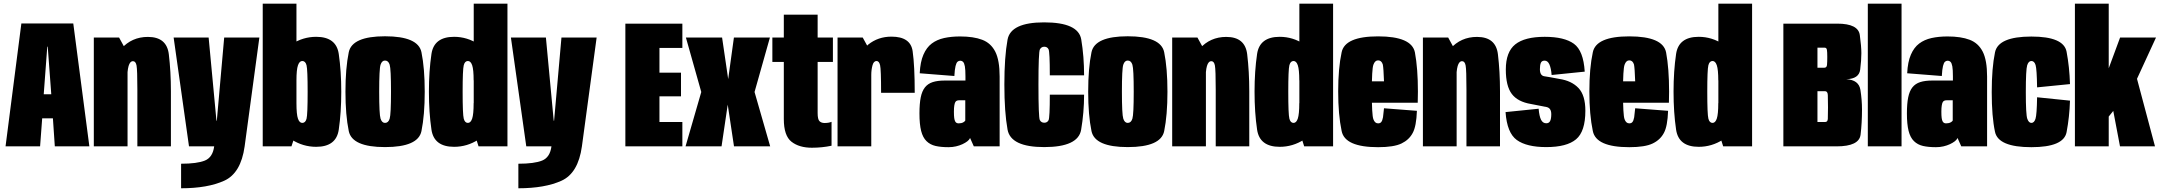

<svg xmlns="http://www.w3.org/2000/svg" viewBox="-20 -805 11886 1056"><path d="M10.5 0H200.5L212 -154H271L281.5 0H471.5L383 -676H97.5ZM220.5 -286.5 240 -548.5H242.5L262 -286.5Z M496 0H681.5V-513.5L635 -598.5H496ZM735.5 0H920V-303.5Q920 -411.5 908.5 -506.8Q897 -602 793.5 -602Q704.5 -602 646.5 -536.5Q588.5 -471 588.5 -371L679.5 -358Q679.5 -415.5 687.2 -442Q695 -468.5 711.5 -468.5Q726.5 -468.5 731 -444.5Q735.5 -420.5 735.5 -312.5Z M1019.5 0H1325.5L1406.5 -598.5H1213L1172.5 -141H1170.5L1127.5 -598.5H935ZM976 230.5Q1121.5 230.5 1213.2 189Q1305 147.5 1325.5 0H1158Q1150 60.5 1107 78Q1064 95.5 976 95.5Z M1425 0H1583L1610.5 -83.5V-785H1425ZM1719 2.5Q1829.5 2.5 1843.2 -92Q1857 -186.5 1857 -300.5Q1857 -414 1843.2 -508.2Q1829.5 -602.5 1719 -602.5Q1646.5 -602.5 1584 -561.8Q1521.5 -521 1521.5 -430L1610.5 -363Q1610.5 -422 1618.8 -445.8Q1627 -469.5 1642.5 -469.5Q1660 -469.5 1666 -445.8Q1672 -422 1672 -300Q1672 -175 1666 -152Q1660 -129 1642.5 -129Q1627 -129 1618.8 -152.2Q1610.5 -175.5 1610.5 -238L1521.5 -168.5Q1521.5 -77.5 1584 -37.5Q1646.5 2.5 1719 2.5Z M2097.5 4Q2280 4 2298 -84Q2316 -172 2316 -300.5Q2316 -430 2298 -517.8Q2280 -605.5 2097.5 -605.5Q1916.5 -605.5 1898.2 -517.8Q1880 -430 1880 -300.5Q1880 -172 1898.2 -84Q1916.5 4 2097.5 4ZM2097.5 -129Q2080.5 -129 2073 -152.5Q2065.5 -176 2065.5 -300.5Q2065.5 -426 2073 -449Q2080.5 -472 2097.5 -472Q2116 -472 2123.2 -449Q2130.5 -426 2130.5 -300.5Q2130.5 -176 2123.2 -152.5Q2116 -129 2097.5 -129Z M2612 0H2771V-785H2585.5V-83.5ZM2477.5 2.5Q2549.5 2.5 2611.5 -37.5Q2673.5 -77.5 2673.5 -168.5L2585 -238Q2585 -177 2577 -153Q2569 -129 2553.5 -129Q2536.5 -129 2530.5 -152.8Q2524.5 -176.5 2524.5 -300Q2524.5 -422 2530.5 -445.8Q2536.5 -469.5 2553.5 -469.5Q2569 -469.5 2577 -445.8Q2585 -422 2585 -363L2673.5 -430Q2673.5 -521 2611.5 -561.8Q2549.5 -602.5 2477.5 -602.5Q2367 -602.5 2353 -508.2Q2339 -414 2339 -300.5Q2339 -186.5 2353 -92Q2367 2.5 2477.5 2.5Z M2874.5 0H3180.5L3261.5 -598.5H3068L3027.5 -141H3025.5L2982.5 -598.5H2790ZM2831 230.5Q2976.5 230.5 3068.2 189Q3160 147.5 3180.5 0H3013Q3005 60.5 2962 78Q2919 95.5 2831 95.5Z M3419.5 0H3733V-134H3607V-275H3725.5V-405.5H3607V-541.5H3733V-675H3419.5Z M3750.5 0H3948.5L3982.5 -229.5L4017 0H4216L4130 -299L4214.5 -598.5H4016.5L3985 -370L3951.5 -598.5H3752.5L3837 -299Z M4445.5 7.5Q4501 7.5 4553.5 -3.5V-135Q4538 -128.5 4515 -128.5Q4497.5 -128.5 4487.2 -138.5Q4477 -148.5 4477 -183.5V-464.5H4561V-598.5H4477V-724.5H4291V-598.5H4228V-464.5H4291V-150.5Q4291 -58.5 4333.2 -25.5Q4375.5 7.5 4445.5 7.5Z M4826 -294.5H5011Q5011 -443.5 4999.5 -523.5Q4988 -603.5 4883 -603.5Q4809.5 -603.5 4755.2 -559.8Q4701 -516 4701 -407L4772 -393Q4772 -420.5 4778.5 -445Q4785 -469.5 4801 -469.5Q4815 -469.5 4820.5 -446.5Q4826 -423.5 4826 -294.5ZM4586.5 0H4772V-513L4725 -598.5H4586.5Z M5197 4.5Q5218.5 4.5 5238 0Q5257.5 -4.5 5273.5 -12Q5289.5 -19.5 5300.5 -28Q5311.5 -36.5 5315.5 -46L5336 0H5478V-384Q5478 -473.5 5454 -520.8Q5430 -568 5382.2 -586.2Q5334.5 -604.5 5260.5 -604.5Q5212 -604.5 5172.5 -595.8Q5133 -587 5104.5 -565.5Q5076 -544 5058.8 -504.2Q5041.5 -464.5 5038.5 -402L5229 -387Q5231 -424 5235.5 -442Q5240 -460 5246.5 -465.5Q5253 -471 5260.5 -471Q5270.5 -471 5277 -464.5Q5283.5 -458 5286.8 -440Q5290 -422 5290 -385V-362H5175Q5137 -362 5110.2 -353.5Q5083.5 -345 5067.2 -324.5Q5051 -304 5044 -269.2Q5037 -234.5 5037 -181Q5037 -122 5046.2 -85.2Q5055.5 -48.5 5075.8 -28.8Q5096 -9 5125.8 -2.2Q5155.5 4.5 5197 4.5ZM5252.5 -126.5Q5246.5 -126.5 5241.8 -128.8Q5237 -131 5233.5 -137.2Q5230 -143.5 5228.2 -156Q5226.5 -168.5 5226.5 -190.5Q5226.5 -212.5 5228.8 -225.5Q5231 -238.5 5234.5 -244Q5238 -249.5 5243.5 -251.5Q5249 -253.5 5256 -253.5H5289V-142Q5286.5 -137.5 5280.2 -133.5Q5274 -129.5 5266.8 -128Q5259.5 -126.5 5252.5 -126.5Z M5723 4Q5910 4 5926.2 -91.2Q5942.5 -186.5 5942.5 -284.5H5754Q5754 -157.5 5747 -143.8Q5740 -130 5723.5 -130Q5706.5 -130 5699 -144.8Q5691.5 -159.5 5691.5 -340Q5691.5 -519 5699.5 -533.5Q5707.5 -548 5723.5 -548Q5740 -548 5747 -534Q5754 -520 5754 -390.5H5942.5Q5942.5 -494.5 5926.8 -588.2Q5911 -682 5722.5 -682Q5539 -682 5521.5 -587Q5504 -492 5504 -340Q5504 -188.5 5521.5 -92.2Q5539 4 5723 4Z M6182.5 4Q6365 4 6383 -84Q6401 -172 6401 -300.5Q6401 -430 6383 -517.8Q6365 -605.5 6182.5 -605.5Q6001.5 -605.5 5983.2 -517.8Q5965 -430 5965 -300.5Q5965 -172 5983.2 -84Q6001.5 4 6182.5 4ZM6182.5 -129Q6165.5 -129 6158 -152.5Q6150.5 -176 6150.5 -300.5Q6150.5 -426 6158 -449Q6165.5 -472 6182.5 -472Q6201 -472 6208.2 -449Q6215.5 -426 6215.5 -300.5Q6215.5 -176 6208.2 -152.5Q6201 -129 6182.5 -129Z M6427 0H6612.5V-513.5L6566 -598.5H6427ZM6666.5 0H6851V-303.5Q6851 -411.5 6839.5 -506.8Q6828 -602 6724.5 -602Q6635.5 -602 6577.5 -536.5Q6519.5 -471 6519.5 -371L6610.5 -358Q6610.5 -415.5 6618.2 -442Q6626 -468.5 6642.5 -468.5Q6657.5 -468.5 6662 -444.5Q6666.5 -420.5 6666.5 -312.5Z M7153 0H7312V-785H7126.5V-83.5ZM7018.5 2.5Q7090.5 2.5 7152.5 -37.5Q7214.5 -77.5 7214.5 -168.5L7126 -238Q7126 -177 7118 -153Q7110 -129 7094.5 -129Q7077.5 -129 7071.5 -152.8Q7065.5 -176.5 7065.5 -300Q7065.5 -422 7071.5 -445.8Q7077.5 -469.5 7094.5 -469.5Q7110 -469.5 7118 -445.8Q7126 -422 7126 -363L7214.5 -430Q7214.5 -521 7152.5 -561.8Q7090.5 -602.5 7018.5 -602.5Q6908 -602.5 6894 -508.2Q6880 -414 6880 -300.5Q6880 -186.5 6894 -92Q6908 2.5 7018.5 2.5Z M7559.5 4.5V-126.5Q7541.5 -126.5 7533.5 -149.5Q7525 -171.5 7525 -301Q7525 -424.5 7533.5 -448.5Q7542 -473 7559.5 -473Q7578.5 -473 7585.5 -450Q7589.5 -430.5 7592 -357.5H7509.5V-240H7777.5Q7778.5 -269 7778.5 -301Q7778.5 -428.5 7762 -517Q7744 -605 7559.5 -605Q7377 -605 7359 -517.5Q7340 -430 7340 -302Q7340 -174 7359 -84.5Q7376.5 4.5 7559.5 4.5ZM7559.5 -126.5V4.5Q7646.5 4.5 7688.5 -16Q7730 -36 7750 -74Q7770 -110.5 7773 -195.5L7592 -209.5Q7589 -180.5 7586.5 -160Q7583 -140.5 7576.5 -133.5Q7571 -126.5 7559.5 -126.5Z M7806 0H7991.5V-513.5L7945 -598.5H7806ZM8045.5 0H8230V-303.5Q8230 -411.5 8218.5 -506.8Q8207 -602 8103.5 -602Q8014.5 -602 7956.5 -536.5Q7898.5 -471 7898.5 -371L7989.5 -358Q7989.5 -415.5 7997.2 -442Q8005 -468.5 8021.5 -468.5Q8036.5 -468.5 8041 -444.5Q8045.5 -420.5 8045.5 -312.5Z M8484.5 4Q8597 4 8648.2 -38.8Q8699.5 -81.5 8699.5 -196Q8699.5 -281 8661.5 -321Q8623.5 -361 8556 -371Q8498.5 -382 8474 -385.5Q8449.5 -389 8449.5 -424.5Q8449.5 -446.5 8454.5 -459Q8459.5 -471.5 8475.5 -471.5Q8492.5 -471.5 8501.8 -450.5Q8511 -429.5 8514 -392.5L8696 -411Q8689 -526 8636.5 -564.2Q8584 -602.5 8476 -602.5Q8366 -602.5 8314 -561Q8262 -519.5 8262 -422.5Q8262 -332 8294.8 -288.5Q8327.5 -245 8400.5 -233Q8461 -222 8486.5 -216.2Q8512 -210.5 8512 -177Q8512 -152 8505.8 -139.5Q8499.5 -127 8484.5 -127Q8465.5 -127 8455.8 -146.2Q8446 -165.5 8442.5 -207L8260.5 -188.5Q8268.5 -74 8322.5 -35Q8376.5 4 8484.5 4Z M8941 4.5V-126.5Q8923 -126.5 8915 -149.5Q8906.5 -171.5 8906.5 -301Q8906.5 -424.5 8915 -448.5Q8923.5 -473 8941 -473Q8960 -473 8967 -450Q8971 -430.5 8973.5 -357.5H8891V-240H9159Q9160 -269 9160 -301Q9160 -428.5 9143.5 -517Q9125.5 -605 8941 -605Q8758.5 -605 8740.5 -517.5Q8721.5 -430 8721.5 -302Q8721.5 -174 8740.5 -84.5Q8758 4.5 8941 4.5ZM8941 -126.5V4.5Q9028 4.5 9070 -16Q9111.5 -36 9131.5 -74Q9151.5 -110.5 9154.5 -195.5L8973.5 -209.5Q8970.5 -180.5 8968 -160Q8964.5 -140.5 8958 -133.5Q8952.5 -126.5 8941 -126.5Z M9457.5 0H9616.5V-785H9431V-83.5ZM9323 2.5Q9395 2.5 9457 -37.5Q9519 -77.5 9519 -168.5L9430.5 -238Q9430.5 -177 9422.5 -153Q9414.5 -129 9399 -129Q9382 -129 9376 -152.8Q9370 -176.5 9370 -300Q9370 -422 9376 -445.8Q9382 -469.5 9399 -469.5Q9414.5 -469.5 9422.5 -445.8Q9430.5 -422 9430.5 -363L9519 -430Q9519 -521 9457 -561.8Q9395 -602.5 9323 -602.5Q9212.5 -602.5 9198.5 -508.2Q9184.5 -414 9184.5 -300.5Q9184.5 -186.5 9198.5 -92Q9212.5 2.5 9323 2.5Z M9788.5 0H10081Q10205.5 0 10213.2 -64.5Q10221 -129 10221 -202Q10221 -256.5 10212.2 -311Q10203.5 -365.5 10134.5 -369.5Q10204.5 -371 10211 -422Q10217.5 -473 10217.5 -512.5Q10217.5 -549 10209 -612Q10200.5 -675 10085 -675H9788.5ZM9976 -134V-303.5H10017.5Q10032 -303.5 10033 -282.2Q10034 -261 10034 -214.5Q10034 -168 10033 -151Q10032 -134 10018.5 -134ZM9976 -432.5V-543H10014.5Q10026 -543 10028 -531.2Q10030 -519.5 10030 -492Q10030 -463 10028.5 -447.8Q10027 -432.5 10013.5 -432.5Z M10253 0H10438.5V-785H10253Z M10628 4.5Q10649.5 4.5 10669 0Q10688.5 -4.5 10704.5 -12Q10720.5 -19.5 10731.5 -28Q10742.5 -36.5 10746.5 -46L10767 0H10909V-384Q10909 -473.5 10885 -520.8Q10861 -568 10813.2 -586.2Q10765.5 -604.5 10691.5 -604.5Q10643 -604.5 10603.5 -595.8Q10564 -587 10535.5 -565.5Q10507 -544 10489.8 -504.2Q10472.5 -464.5 10469.5 -402L10660 -387Q10662 -424 10666.5 -442Q10671 -460 10677.5 -465.5Q10684 -471 10691.5 -471Q10701.5 -471 10708 -464.5Q10714.5 -458 10717.8 -440Q10721 -422 10721 -385V-362H10606Q10568 -362 10541.2 -353.5Q10514.5 -345 10498.2 -324.5Q10482 -304 10475 -269.2Q10468 -234.5 10468 -181Q10468 -122 10477.2 -85.2Q10486.5 -48.5 10506.8 -28.8Q10527 -9 10556.8 -2.2Q10586.5 4.5 10628 4.5ZM10683.5 -126.5Q10677.5 -126.5 10672.8 -128.8Q10668 -131 10664.5 -137.2Q10661 -143.5 10659.2 -156Q10657.5 -168.5 10657.5 -190.5Q10657.5 -212.5 10659.8 -225.5Q10662 -238.5 10665.5 -244Q10669 -249.5 10674.5 -251.5Q10680 -253.5 10687 -253.5H10720V-142Q10717.5 -137.5 10711.2 -133.5Q10705 -129.5 10697.8 -128Q10690.5 -126.5 10683.5 -126.5Z M11152.5 4.5Q11330.5 4.5 11346.2 -78.2Q11362 -161 11365 -251.5L11184 -270Q11182.5 -174 11175.2 -151.5Q11168 -129 11152.5 -129Q11138 -129 11130 -152Q11122 -175 11122 -298Q11122 -422.5 11129.5 -446Q11137 -469.5 11152.5 -469.5Q11169 -469.5 11175.8 -447Q11182.5 -424.5 11184 -324.5L11365 -342.5Q11362 -437 11346.2 -520.5Q11330.5 -604 11152.5 -604Q10970.5 -604 10952.5 -517.2Q10934.5 -430.5 10934.5 -298Q10934.5 -164 10952.5 -79.8Q10970.5 4.5 11152.5 4.5Z M11602 -200 11640 0H11832.5L11731.5 -379ZM11392 0H11578V-164L11607 -200L11730 -364L11838 -598.5H11640.5L11578 -429.5V-785H11392Z"/></svg>

Font: Anybody ExtraCondensed Black
Style: Regular
Weight: 900
Width: 2
Version: Version 1.113;gftools[0.9.25]